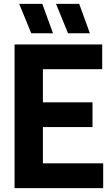

<svg xmlns="http://www.w3.org/2000/svg" viewBox="-20 -969 577 989"><path d="M201 -127.5H511.5V0H55V-740H506.5V-612.5H201V-442H456.5V-314.5H201ZM141 -797.5 79 -949H198L253 -797.5ZM330.5 -797.5 268.5 -949H388L443 -797.5Z"/></svg>

Font: Encode Sans Condensed
Style: Bold
Weight: 700
Width: 3
Designer: Multiple Designers
Foundry: Impallari Type
Version: Version 2.000